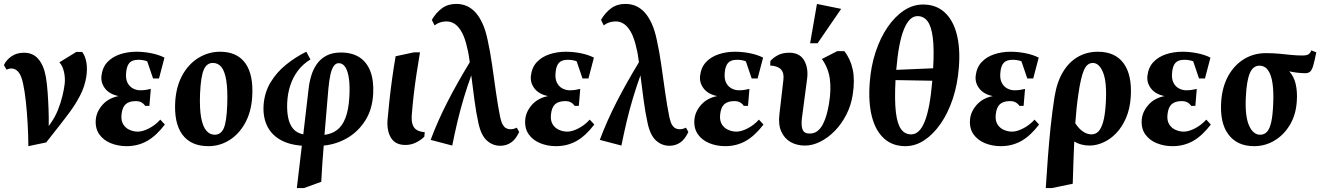

<svg xmlns="http://www.w3.org/2000/svg" viewBox="-20 -728 6711 976"><path d="M124.1 15Q124 -39 120.6 -98.3Q117.3 -157.5 111.5 -210.7Q105.8 -263.9 97.9 -299.9Q89.4 -343.1 74 -361.5Q58.6 -379.9 38.1 -379.9Q31.1 -379.9 24.3 -377.9Q17.5 -376 13.1 -374L0 -397.1Q10.7 -422.1 37.6 -441.1Q64.5 -460 102 -460Q148.2 -460 175.7 -427.1Q203.1 -394.2 213.1 -337Q219 -302.7 222.1 -259.6Q225.2 -216.4 226.8 -172Q228.4 -127.6 227.7 -87.5L238.1 -102Q259.7 -132.5 274.2 -168.5Q288.7 -204.5 297.4 -240.3Q306 -276 309.1 -304.1Q311.9 -333.9 304.9 -364Q297.9 -394.1 281.9 -411.1L367.9 -464H397.9Q414 -442 419.3 -410.1Q424.6 -378.3 418.9 -339.1Q411.1 -288.9 387.7 -243.7Q364.4 -198.5 334.8 -158.5Q305.2 -118.5 277 -83.1L214.9 -4Z M623.1 15Q579.9 15 542.6 -0.3Q505.4 -15.6 484.3 -45.8Q463.3 -75.9 466.9 -119.9Q470.3 -160.1 500.8 -194.9Q531.4 -229.6 582.9 -239.6Q537.3 -248.7 514.7 -277.4Q492.1 -306 495.6 -341.5Q500.5 -385.2 525.8 -412.2Q551.1 -439.2 590.1 -452.1Q629.1 -465 673.1 -465Q710.7 -465 748.7 -457.5Q786.7 -450 816.1 -435.1L788.2 -329H758.1L728.4 -416.2Q722.6 -419 710.4 -421.6Q698.2 -424.1 683.5 -424.1Q652 -424.1 637.9 -408.2Q623.9 -392.2 621.2 -359.5Q618 -328.5 627.6 -308.6Q637.2 -288.7 655.1 -278.9Q672.9 -269.1 692.9 -269.1Q709.6 -269.1 721.4 -271.1Q733.2 -273 746.6 -276L739.4 -190H717.9Q710.7 -201 698.7 -207.8Q686.6 -214.5 666.9 -213.9Q635.1 -213.3 618.2 -197.6Q601.2 -182 597.6 -144.7Q594.7 -115 606.4 -96Q618.1 -77 638.7 -67.9Q659.2 -58.9 680.6 -58.9Q705.1 -58.9 736.9 -75.1Q768.7 -91.2 794.9 -120L818 -94.9Q774.2 -37.4 727.4 -11.2Q680.6 15 623.1 15Z M1039.1 15Q950.4 15 907 -43.9Q863.6 -102.9 870.9 -214.9Q876.8 -293.1 908.6 -348.9Q940.4 -404.6 990.5 -434.8Q1040.6 -465 1099.1 -465Q1185.4 -465 1227.3 -406.4Q1269.2 -347.7 1262 -235.1Q1256.7 -157.2 1225.4 -101.3Q1194.1 -45.4 1145.4 -15.2Q1096.6 15 1039.1 15ZM1070.9 -43.1Q1103.4 -43.1 1117.7 -76.6Q1132 -110.1 1135.1 -196.1Q1137.8 -273.1 1130.1 -319.8Q1122.4 -366.4 1105.4 -387.3Q1088.4 -408.1 1062.1 -408.1Q1031.1 -408.1 1016 -373.9Q1000.9 -339.6 996.9 -252.1Q994 -176 1002.5 -130.1Q1011 -84.2 1028.9 -63.7Q1046.9 -43.1 1070.9 -43.1Z M1488.9 228 1514.4 12.6Q1446.2 7.5 1401.6 -19.4Q1356.9 -46.3 1336.4 -91.3Q1315.9 -136.4 1320 -194.9Q1324.8 -258.9 1355.7 -309.9Q1386.6 -361 1434.4 -399.5Q1482.2 -438 1537 -465.1L1558.1 -425.9Q1519.9 -402.5 1494.6 -368.9Q1469.2 -335.4 1455.6 -293.9Q1442 -252.5 1439.9 -205.1Q1438 -163.6 1444.9 -129.6Q1451.7 -95.6 1470.1 -73.6Q1488.5 -51.5 1521.7 -45.1L1548.9 -278Q1552.6 -311.2 1562.4 -343.7Q1572.2 -376.1 1590.7 -402.6Q1609.2 -429 1639.1 -445Q1669 -461 1713.1 -461Q1769.4 -461 1807 -436.8Q1844.6 -412.6 1862.6 -365.7Q1880.5 -318.7 1877 -251.1Q1872.7 -171.5 1836.4 -114.7Q1800 -57.9 1744.4 -25.9Q1688.7 6 1625.6 12Q1621.6 56.9 1618.6 103.1Q1615.6 149.3 1613 196.1L1525.1 228ZM1629.5 -42.5Q1666.6 -47.2 1693.2 -67.1Q1719.7 -86.9 1736 -128.2Q1752.2 -169.6 1755.9 -235.9Q1759 -290 1753.8 -327.9Q1748.6 -365.8 1735.6 -386.3Q1722.5 -406.9 1702 -406.9Q1686.7 -406.9 1676.2 -391.8Q1665.7 -376.6 1659.4 -347.6Q1653.1 -318.5 1649.1 -275.1Z M2041.1 8.9Q1989.6 8.9 1967.6 -27.4Q1945.5 -63.6 1950.1 -120.1Q1953.8 -163.5 1959.7 -217.6Q1965.6 -271.8 1973.6 -329.8Q1981.5 -387.9 1991.1 -442.1L2085.1 -462.1H2115Q2105.7 -407.7 2097.1 -351Q2088.5 -294.2 2082.5 -240.8Q2076.5 -187.4 2073.1 -142.1Q2071.1 -112.1 2077.9 -93.7Q2084.6 -75.2 2099.9 -66.6Q2115.1 -58 2139.1 -56L2136.9 -33Q2118.2 -14.8 2093.4 -2.9Q2068.6 8.9 2041.1 8.9Z M2169 -16.9Q2205.5 -114.5 2255.1 -211Q2304.6 -307.5 2368 -411.6Q2365.1 -432.6 2362.1 -450.9Q2359.1 -469.2 2355 -484Q2344.6 -532.1 2328.8 -561.9Q2313 -591.6 2293.1 -605.4Q2273.3 -619.1 2250.1 -619.1Q2232.3 -619.1 2217.2 -614.1Q2202.1 -609 2188.9 -599L2175.1 -627Q2196.6 -663.8 2226.6 -685.9Q2256.6 -708.1 2298.9 -708.1Q2329 -708.1 2353.6 -697Q2378.1 -685.9 2397.9 -663.9Q2417.6 -641.9 2433 -607.9Q2448.4 -574 2458.1 -528.1Q2472 -466 2481.9 -395.4Q2491.7 -324.9 2501.6 -256.1Q2511.4 -187.3 2522.9 -131Q2528.4 -105.8 2536.6 -92.8Q2544.7 -79.9 2554.6 -75.4Q2564.5 -71 2574.1 -71Q2583.6 -71 2591.7 -73.2Q2599.9 -75.5 2606.9 -79.1L2619.1 -57.1Q2602 -19.8 2577.8 -3.4Q2553.6 13 2522.9 13Q2484.4 13 2454.9 -13.6Q2425.4 -40.1 2412.1 -101.9Q2400.3 -155.5 2391.8 -219.1Q2383.4 -282.8 2375.6 -344.8Q2356.1 -291.1 2337.9 -230.8Q2319.7 -170.4 2305.1 -108.6Q2290.5 -46.8 2278.9 11.9Z M2806.1 15Q2762.9 15 2725.6 -0.3Q2688.4 -15.6 2667.3 -45.8Q2646.3 -75.9 2649.9 -119.9Q2653.3 -160.1 2683.8 -194.9Q2714.4 -229.6 2765.9 -239.6Q2720.3 -248.7 2697.7 -277.4Q2675.1 -306 2678.6 -341.5Q2683.5 -385.2 2708.8 -412.2Q2734.1 -439.2 2773.1 -452.1Q2812.1 -465 2856.1 -465Q2893.7 -465 2931.7 -457.5Q2969.7 -450 2999.1 -435.1L2971.2 -329H2941.1L2911.4 -416.2Q2905.6 -419 2893.4 -421.6Q2881.2 -424.1 2866.5 -424.1Q2835 -424.1 2820.9 -408.2Q2806.9 -392.2 2804.2 -359.5Q2801 -328.5 2810.6 -308.6Q2820.2 -288.7 2838.1 -278.9Q2855.9 -269.1 2875.9 -269.1Q2892.6 -269.1 2904.4 -271.1Q2916.2 -273 2929.6 -276L2922.4 -190H2900.9Q2893.7 -201 2881.7 -207.8Q2869.6 -214.5 2849.9 -213.9Q2818.1 -213.3 2801.2 -197.6Q2784.2 -182 2780.6 -144.7Q2777.7 -115 2789.4 -96Q2801.1 -77 2821.7 -67.9Q2842.2 -58.9 2863.6 -58.9Q2888.1 -58.9 2919.9 -75.1Q2951.7 -91.2 2977.9 -120L3001 -94.9Q2957.2 -37.4 2910.4 -11.2Q2863.6 15 2806.1 15Z M3029 -16.9Q3065.5 -114.5 3115.1 -211Q3164.6 -307.5 3228 -411.6Q3225.1 -432.6 3222.1 -450.9Q3219.1 -469.2 3215 -484Q3204.6 -532.1 3188.8 -561.9Q3173 -591.6 3153.1 -605.4Q3133.3 -619.1 3110.1 -619.1Q3092.3 -619.1 3077.2 -614.1Q3062.1 -609 3048.9 -599L3035.1 -627Q3056.6 -663.8 3086.6 -685.9Q3116.6 -708.1 3158.9 -708.1Q3189 -708.1 3213.6 -697Q3238.1 -685.9 3257.9 -663.9Q3277.6 -641.9 3293 -607.9Q3308.4 -574 3318.1 -528.1Q3332 -466 3341.9 -395.4Q3351.7 -324.9 3361.6 -256.1Q3371.4 -187.3 3382.9 -131Q3388.4 -105.8 3396.6 -92.8Q3404.7 -79.9 3414.6 -75.4Q3424.5 -71 3434.1 -71Q3443.6 -71 3451.7 -73.2Q3459.9 -75.5 3466.9 -79.1L3479.1 -57.1Q3462 -19.8 3437.8 -3.4Q3413.6 13 3382.9 13Q3344.4 13 3314.9 -13.6Q3285.4 -40.1 3272.1 -101.9Q3260.3 -155.5 3251.8 -219.1Q3243.4 -282.8 3235.6 -344.8Q3216.1 -291.1 3197.9 -230.8Q3179.7 -170.4 3165.1 -108.6Q3150.5 -46.8 3138.9 11.9Z M3666.1 15Q3622.9 15 3585.6 -0.3Q3548.4 -15.6 3527.3 -45.8Q3506.3 -75.9 3509.9 -119.9Q3513.3 -160.1 3543.8 -194.9Q3574.4 -229.6 3625.9 -239.6Q3580.3 -248.7 3557.7 -277.4Q3535.1 -306 3538.6 -341.5Q3543.5 -385.2 3568.8 -412.2Q3594.1 -439.2 3633.1 -452.1Q3672.1 -465 3716.1 -465Q3753.7 -465 3791.7 -457.5Q3829.7 -450 3859.1 -435.1L3831.2 -329H3801.1L3771.4 -416.2Q3765.6 -419 3753.4 -421.6Q3741.2 -424.1 3726.5 -424.1Q3695 -424.1 3680.9 -408.2Q3666.9 -392.2 3664.2 -359.5Q3661 -328.5 3670.6 -308.6Q3680.2 -288.7 3698.1 -278.9Q3715.9 -269.1 3735.9 -269.1Q3752.6 -269.1 3764.4 -271.1Q3776.2 -273 3789.6 -276L3782.4 -190H3760.9Q3753.7 -201 3741.7 -207.8Q3729.6 -214.5 3709.9 -213.9Q3678.1 -213.3 3661.2 -197.6Q3644.2 -182 3640.6 -144.7Q3637.7 -115 3649.4 -96Q3661.1 -77 3681.7 -67.9Q3702.2 -58.9 3723.6 -58.9Q3748.1 -58.9 3779.9 -75.1Q3811.7 -91.2 3837.9 -120L3861 -94.9Q3817.2 -37.4 3770.4 -11.2Q3723.6 15 3666.1 15Z M4071.9 12Q4031 12 3999.4 -5.7Q3967.8 -23.5 3951.6 -59.2Q3935.5 -94.9 3942.1 -147.9L3962 -319.9Q3967 -356.7 3950.1 -374.9Q3933.3 -393 3895.1 -395L3896.1 -418Q3910.1 -434.5 3933.9 -447.2Q3957.6 -460 3992.1 -460Q4044.6 -460 4067.2 -421.9Q4089.7 -383.7 4083 -328.9L4056.1 -125.1Q4052.1 -89.3 4059.9 -69.2Q4067.6 -49.1 4096 -49.1Q4119.1 -49.1 4135.7 -62.2Q4152.4 -75.4 4163.7 -97.7Q4175 -120 4182.3 -146.6Q4189.5 -173.1 4193.9 -200Q4206.1 -272.3 4198.2 -327.9Q4190.2 -383.6 4158 -428.1L4236.1 -468.1H4272.1Q4303.4 -428.1 4314.7 -374.7Q4326 -321.4 4315 -248.9Q4306.7 -193.3 4282.6 -145.9Q4258.4 -98.5 4223.9 -63Q4189.4 -27.5 4149.8 -7.8Q4110.2 12 4071.9 12ZM4098 -507.9 4132.8 -708 4255.9 -682.9 4135.9 -507.9Z M4582.1 15Q4517 15 4473.9 -24.1Q4430.7 -63.1 4412.2 -135.1Q4393.6 -207.1 4401 -306Q4407 -391.4 4431.1 -463.9Q4455.2 -536.5 4492.4 -590.6Q4529.5 -644.6 4575.3 -674.8Q4621.1 -705 4672.1 -705Q4737.9 -705 4781.1 -665.9Q4824.4 -626.9 4843.2 -555.1Q4862.1 -483.2 4854.1 -384Q4847.5 -298.6 4823.4 -226.1Q4799.2 -153.5 4761.8 -99.4Q4724.4 -45.4 4678.7 -15.2Q4633.1 15 4582.1 15ZM4611.9 -44.9Q4654.7 -44.9 4681.1 -111.3Q4707.5 -177.7 4719.2 -317.6L4532.2 -320.9Q4526.9 -219.1 4533.9 -158.6Q4541 -98.1 4560.4 -71.5Q4579.7 -44.9 4611.9 -44.9ZM4535.9 -372.9 4723.5 -380.9Q4729.1 -478.7 4721.7 -536.6Q4714.4 -594.5 4694.9 -620.3Q4675.4 -646.1 4643.9 -646.1Q4602.6 -646.1 4575.1 -579.3Q4547.6 -512.5 4535.9 -372.9Z M5067.1 15Q5023.9 15 4986.6 -0.3Q4949.4 -15.6 4928.3 -45.8Q4907.3 -75.9 4910.9 -119.9Q4914.3 -160.1 4944.8 -194.9Q4975.4 -229.6 5026.9 -239.6Q4981.3 -248.7 4958.7 -277.4Q4936.1 -306 4939.6 -341.5Q4944.5 -385.2 4969.8 -412.2Q4995.1 -439.2 5034.1 -452.1Q5073.1 -465 5117.1 -465Q5154.7 -465 5192.7 -457.5Q5230.7 -450 5260.1 -435.1L5232.2 -329H5202.1L5172.4 -416.2Q5166.6 -419 5154.4 -421.6Q5142.2 -424.1 5127.5 -424.1Q5096 -424.1 5081.9 -408.2Q5067.9 -392.2 5065.2 -359.5Q5062 -328.5 5071.6 -308.6Q5081.2 -288.7 5099.1 -278.9Q5116.9 -269.1 5136.9 -269.1Q5153.6 -269.1 5165.4 -271.1Q5177.2 -273 5190.6 -276L5183.4 -190H5161.9Q5154.7 -201 5142.7 -207.8Q5130.6 -214.5 5110.9 -213.9Q5079.1 -213.3 5062.2 -197.6Q5045.2 -182 5041.6 -144.7Q5038.7 -115 5050.4 -96Q5062.1 -77 5082.7 -67.9Q5103.2 -58.9 5124.6 -58.9Q5149.1 -58.9 5180.9 -75.1Q5212.7 -91.2 5238.9 -120L5262 -94.9Q5218.2 -37.4 5171.4 -11.2Q5124.6 15 5067.1 15Z M5296 228Q5300.8 154 5306.5 75.5Q5312.3 -3 5320.6 -82.7Q5328.9 -162.5 5340.9 -238Q5353.2 -312.5 5384 -363.1Q5414.7 -413.7 5460.1 -439.4Q5505.5 -465 5560.9 -465Q5649 -465 5692 -405.7Q5735 -346.4 5728.1 -236Q5724.1 -174.8 5704 -128.4Q5683.9 -82 5653.9 -50.8Q5623.9 -19.6 5588.4 -3.9Q5553 11.9 5519 11.9Q5496.9 11.9 5477.3 6.7Q5457.7 1.6 5440.7 -8.5Q5438.4 40.5 5436.6 94.7Q5434.9 149 5433.1 206L5326.9 228ZM5528.9 -45Q5548 -45 5562.6 -58.7Q5577.2 -72.4 5587.3 -106.8Q5597.4 -141.1 5601 -202.1Q5607.5 -307.9 5587.9 -357.9Q5568.2 -408 5535.1 -408Q5505.6 -408 5489.9 -371.2Q5474.1 -334.4 5462.1 -251.9Q5451.5 -180.7 5446 -101.4Q5463.6 -74.1 5484.7 -59.6Q5505.7 -45 5528.9 -45Z M5940.1 15Q5896.9 15 5859.6 -0.3Q5822.4 -15.6 5801.3 -45.8Q5780.3 -75.9 5783.9 -119.9Q5787.3 -160.1 5817.8 -194.9Q5848.4 -229.6 5899.9 -239.6Q5854.3 -248.7 5831.7 -277.4Q5809.1 -306 5812.6 -341.5Q5817.5 -385.2 5842.8 -412.2Q5868.1 -439.2 5907.1 -452.1Q5946.1 -465 5990.1 -465Q6027.7 -465 6065.7 -457.5Q6103.7 -450 6133.1 -435.1L6105.2 -329H6075.1L6045.4 -416.2Q6039.6 -419 6027.4 -421.6Q6015.2 -424.1 6000.5 -424.1Q5969 -424.1 5954.9 -408.2Q5940.9 -392.2 5938.2 -359.5Q5935 -328.5 5944.6 -308.6Q5954.2 -288.7 5972.1 -278.9Q5989.9 -269.1 6009.9 -269.1Q6026.6 -269.1 6038.4 -271.1Q6050.2 -273 6063.6 -276L6056.4 -190H6034.9Q6027.7 -201 6015.7 -207.8Q6003.6 -214.5 5983.9 -213.9Q5952.1 -213.3 5935.2 -197.6Q5918.2 -182 5914.6 -144.7Q5911.7 -115 5923.4 -96Q5935.1 -77 5955.7 -67.9Q5976.2 -58.9 5997.6 -58.9Q6022.1 -58.9 6053.9 -75.1Q6085.7 -91.2 6111.9 -120L6135 -94.9Q6091.2 -37.4 6044.4 -11.2Q5997.6 15 5940.1 15Z M6355 15Q6269.2 15 6224.6 -44.3Q6179.9 -103.5 6187.9 -214Q6193.5 -289 6224.6 -343.9Q6255.6 -398.7 6304.9 -428.3Q6354.1 -457.9 6415.1 -457.9Q6452.9 -457.9 6484 -454.8Q6515.1 -451.7 6543.7 -448.8Q6572.2 -445.9 6601.1 -445.9Q6624.5 -445.9 6633.2 -453.1Q6641.9 -460.4 6645.9 -471.9L6671.1 -462Q6662.5 -418.8 6655.9 -395.6Q6649.2 -372.5 6640.2 -364.2Q6631.2 -355.9 6615 -355.9Q6598 -355.9 6576.2 -358.3Q6554.4 -360.8 6533.4 -365.3Q6556.5 -341.8 6566.1 -302.1Q6575.6 -262.4 6572.1 -214Q6568 -145.2 6537.2 -93.6Q6506.4 -42 6458.7 -13.5Q6411.1 15 6355 15ZM6385.9 -43.1Q6407 -43.1 6420.7 -58.2Q6434.4 -73.2 6442 -107Q6449.6 -140.8 6451.9 -196.1Q6455.1 -258.3 6448.9 -302.5Q6442.8 -346.8 6426.3 -370.4Q6409.8 -394.1 6381.9 -394.1Q6349.4 -394.1 6333.1 -355.6Q6316.9 -317 6312.9 -233Q6308.4 -137 6329.2 -90.1Q6350.1 -43.1 6385.9 -43.1Z"/></svg>

Font: Ancizar Serif Light
Style: Italic
Weight: 300
Italic angle: -4°
Designer: Cesar Puertas, Viviana Monsalve, Julian Moncada, Julian Prieto, Jose Castro, Felipe Aragon, Mariel Hernandez, Sara Alarc
Version: Version 8.100